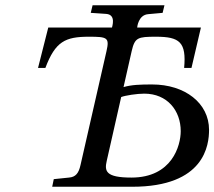

<svg xmlns="http://www.w3.org/2000/svg" viewBox="-20 -712 817 732"><path d="M125 -453H153C191 -554 229 -572 319 -572C389 -572 398 -569 386 -517L287 -83C280 -51 268 -37 243 -35L185 -29L179 0H484C761 0 777 -160 777 -217C777 -319 685 -390 560 -390C516 -390 482 -389 451 -380L482 -517C494 -569 505 -572 575 -572C665 -572 691 -551 682 -453H710L746 -607H503C503 -608 507 -655 545 -658L600 -663L607 -692H333L326 -663L385 -659C424 -656 407 -610 407 -607H164ZM387 -99 442 -342C457 -348 502 -355 530 -355C618 -355 669 -290 669 -212C669 -157 636 -35 481 -35C382 -35 378 -60 387 -99Z"/></svg>

Font: Heuristica
Style: Italic
Weight: 400
Italic angle: -13°
Version: Version 1.0.1